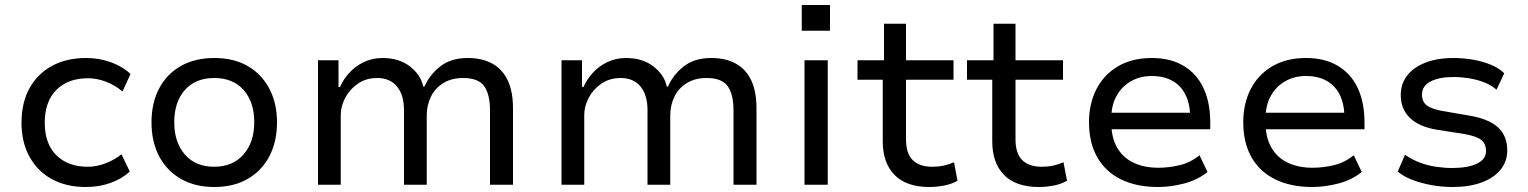

<svg xmlns="http://www.w3.org/2000/svg" viewBox="-20 -739 6111 768"><path d="M323 9Q245 9 187.5 -22.5Q130 -54 98 -112Q66 -170 66 -248Q66 -328 98 -386Q130 -444 188 -475.5Q246 -507 324 -507Q378 -507 425 -489.5Q472 -472 502 -443L470 -373Q441 -398 404.5 -412Q368 -426 332 -426Q252 -426 205.5 -379.5Q159 -333 159 -248Q159 -164 205.5 -118Q252 -72 331 -72Q367 -72 403 -86Q439 -100 466 -122L499 -53Q470 -25 424 -8Q378 9 323 9Z M837 9Q760 9 703.5 -23.5Q647 -56 616.5 -114Q586 -172 586 -250Q586 -327 616.5 -385Q647 -443 703.5 -475Q760 -507 837 -507Q915 -507 970.5 -475Q1026 -443 1057 -385Q1088 -327 1088 -250Q1088 -172 1057.5 -114Q1027 -56 971 -23.5Q915 9 837 9ZM836 -72Q911 -72 954 -121Q997 -170 997 -250Q997 -331 954.5 -379Q912 -427 837 -427Q762 -427 719.5 -379Q677 -331 677 -250Q677 -170 719.5 -121Q762 -72 836 -72Z M1252 0V-498H1334V-391H1340Q1353 -421 1377 -447.5Q1401 -474 1435 -490.5Q1469 -507 1510 -507Q1576 -507 1619.5 -473.5Q1663 -440 1673 -393H1678Q1698 -439 1740.5 -473Q1783 -507 1851 -507Q1908 -507 1948.5 -485Q1989 -463 2010.5 -418.5Q2032 -374 2032 -305V0H1940V-298Q1940 -361 1917 -394Q1894 -427 1832 -427Q1786 -427 1753 -406.5Q1720 -386 1703.5 -352Q1687 -318 1687 -277V0H1596V-298Q1596 -359 1568 -393Q1540 -427 1489 -427Q1444 -427 1411 -404Q1378 -381 1360.5 -347Q1343 -313 1343 -280V0Z M2226 0V-498H2308V-391H2314Q2327 -421 2351 -447.5Q2375 -474 2409 -490.5Q2443 -507 2484 -507Q2550 -507 2593.5 -473.5Q2637 -440 2647 -393H2652Q2672 -439 2714.5 -473Q2757 -507 2825 -507Q2882 -507 2922.5 -485Q2963 -463 2984.5 -418.5Q3006 -374 3006 -305V0H2914V-298Q2914 -361 2891 -394Q2868 -427 2806 -427Q2760 -427 2727 -406.5Q2694 -386 2677.5 -352Q2661 -318 2661 -277V0H2570V-298Q2570 -359 2542 -393Q2514 -427 2463 -427Q2418 -427 2385 -404Q2352 -381 2334.5 -347Q2317 -313 2317 -280V0Z M3187 -616V-719H3300V-616ZM3198 0V-498H3291V0Z M3697 9Q3606 9 3558.5 -39Q3511 -87 3511 -174V-420H3410V-498H3516V-644H3604V-498H3794V-420H3604V-182Q3604 -125 3631 -98.5Q3658 -72 3709 -72Q3733 -72 3754.5 -76.5Q3776 -81 3796 -90L3810 -16Q3788 -3 3757.5 3Q3727 9 3697 9Z M4135 9Q4044 9 3996.5 -39Q3949 -87 3949 -174V-420H3848V-498H3954V-644H4042V-498H4232V-420H4042V-182Q4042 -125 4069 -98.5Q4096 -72 4147 -72Q4171 -72 4192.5 -76.5Q4214 -81 4234 -90L4248 -16Q4226 -3 4195.5 3Q4165 9 4135 9Z M4612 9Q4526 9 4464 -21.5Q4402 -52 4369 -110Q4336 -168 4336 -250Q4336 -324 4365.5 -382Q4395 -440 4451.5 -473.5Q4508 -507 4587 -507Q4663 -507 4715.5 -475Q4768 -443 4794.5 -385.5Q4821 -328 4821 -249V-222H4405V-288H4761L4741 -265Q4741 -348 4700.5 -391.5Q4660 -435 4587 -435Q4541 -435 4504.5 -414.5Q4468 -394 4446.5 -356Q4425 -318 4425 -263V-251Q4425 -190 4448 -149.5Q4471 -109 4513.5 -88.5Q4556 -68 4614 -68Q4654 -68 4697.5 -78Q4741 -88 4778 -118L4810 -51Q4770 -19 4716.5 -5Q4663 9 4612 9Z M5229 9Q5143 9 5081 -21.5Q5019 -52 4986 -110Q4953 -168 4953 -250Q4953 -324 4982.5 -382Q5012 -440 5068.5 -473.5Q5125 -507 5204 -507Q5280 -507 5332.5 -475Q5385 -443 5411.5 -385.5Q5438 -328 5438 -249V-222H5022V-288H5378L5358 -265Q5358 -348 5317.5 -391.5Q5277 -435 5204 -435Q5158 -435 5121.5 -414.5Q5085 -394 5063.5 -356Q5042 -318 5042 -263V-251Q5042 -190 5065 -149.5Q5088 -109 5130.5 -88.5Q5173 -68 5231 -68Q5271 -68 5314.5 -78Q5358 -88 5395 -118L5427 -51Q5387 -19 5333.5 -5Q5280 9 5229 9Z M5790 9Q5748 9 5706.5 1.5Q5665 -6 5629.5 -19.5Q5594 -33 5571 -53L5600 -120Q5627 -101 5658.5 -89Q5690 -77 5724 -72Q5758 -67 5788 -67Q5852 -67 5888 -84.5Q5924 -102 5924 -135Q5924 -165 5904 -180Q5884 -195 5837 -203L5728 -220Q5656 -232 5619.5 -267.5Q5583 -303 5583 -359Q5583 -403 5608 -436Q5633 -469 5680.5 -488Q5728 -507 5795 -507Q5832 -507 5871 -500.5Q5910 -494 5943.5 -480Q5977 -466 5997 -446L5966 -380Q5945 -399 5916 -410Q5887 -421 5855.5 -426Q5824 -431 5795 -431Q5736 -431 5702 -413Q5668 -395 5668 -361Q5668 -332 5687 -317.5Q5706 -303 5750 -295L5855 -277Q5934 -264 5971.5 -230Q6009 -196 6009 -137Q6009 -93 5982 -60Q5955 -27 5906 -9Q5857 9 5790 9Z"/></svg>

Font: Nunito Sans 6pt
Style: Regular
Weight: 400
Version: Version 3.101;gftools[0.9.27]